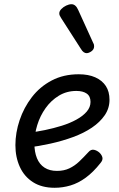

<svg xmlns="http://www.w3.org/2000/svg" viewBox="-20 -871 566 910"><path d="M239 19Q178 19 136.5 -7.5Q95 -34 74 -80Q53 -126 53 -183Q53 -242 73 -301.5Q93 -361 131 -410.5Q169 -460 225 -489.5Q281 -519 353 -519Q399 -519 431.5 -504.5Q464 -490 481.5 -463.5Q499 -437 499 -398Q499 -358 476.5 -325Q454 -292 415.5 -266Q377 -240 326.5 -221.5Q276 -203 220 -190.5Q164 -178 107 -171L115 -242Q152 -246 193 -254.5Q234 -263 272.5 -275Q311 -287 342 -304Q373 -321 391 -342Q409 -363 409 -388Q409 -415 391 -427.5Q373 -440 342 -440Q296 -440 259 -417.5Q222 -395 196 -358.5Q170 -322 156.5 -278Q143 -234 143 -191Q143 -151 155 -121.5Q167 -92 191 -76.5Q215 -61 250 -61Q283 -61 308.5 -73Q334 -85 355.5 -105.5Q377 -126 399 -150Q411 -164 425.5 -161Q440 -158 452 -147Q463 -136 465.5 -124Q468 -112 456 -98Q422 -55 386.5 -29Q351 -3 314 8Q277 19 239 19ZM390 -619Q384 -619 377 -623.5Q370 -628 363 -640L270 -785Q266 -792 263.5 -796.5Q261 -801 261 -808Q261 -818 270.5 -828Q280 -838 293.5 -844.5Q307 -851 319 -851Q339 -851 351 -823L422 -667Q425 -662 425.5 -658Q426 -654 426 -651Q426 -637 413.5 -628Q401 -619 390 -619Z"/></svg>

Font: Playwrite AT
Style: Italic
Weight: 400
Italic angle: -13.0072°
Designer: Veronika Burian, José Scaglione
Foundry: TypeTogether
Version: Version 1.002